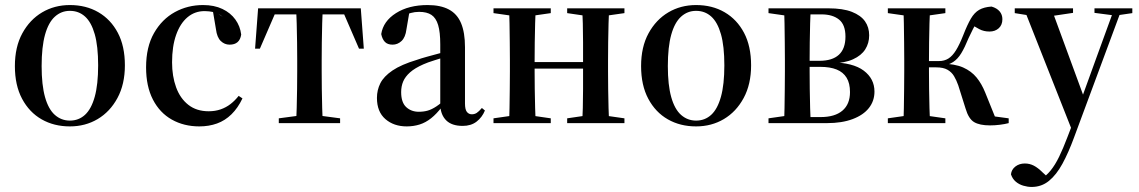

<svg xmlns="http://www.w3.org/2000/svg" viewBox="-20 -488 4514 761"><path d="M257 13Q194 13 145 -15Q96 -43 67.5 -96.5Q39 -150 39 -226Q39 -302 68.5 -356Q98 -410 147 -439Q196 -468 257 -468Q321 -468 370 -439.5Q419 -411 447 -358Q475 -305 475 -229Q475 -154 445.5 -99.5Q416 -45 367 -16Q318 13 257 13ZM257 -10Q292 -10 317 -33Q342 -56 355.5 -104.5Q369 -153 369 -229Q369 -305 355.5 -352.5Q342 -400 317 -422.5Q292 -445 257 -445Q223 -445 197.5 -422Q172 -399 158.5 -350.5Q145 -302 145 -226Q145 -151 158.5 -103Q172 -55 197.5 -32.5Q223 -10 257 -10Z M770 13Q709 13 661 -14Q613 -41 586 -93.5Q559 -146 559 -221Q559 -302 590.5 -357Q622 -412 673 -440Q724 -468 785 -468Q829 -468 861.5 -452.5Q894 -437 913 -410.5Q932 -384 936 -351Q933 -331 921.5 -321Q910 -311 890 -311Q870 -311 855 -325.5Q840 -340 836 -372L823 -449L863 -421Q846 -436 827 -440Q808 -444 791 -444Q752 -444 723 -419.5Q694 -395 678 -349.5Q662 -304 662 -241Q662 -186 678 -142Q694 -98 726.5 -72.5Q759 -47 807 -47Q833 -47 854.5 -54.5Q876 -62 893.5 -75.5Q911 -89 926 -108L941 -98Q923 -60 897.5 -35Q872 -10 840 1.5Q808 13 770 13Z M991 -295 1003 -455H1410L1422 -295H1403L1339 -443L1372 -431H1042L1074 -443L1010 -295ZM1085 0V-19L1183 -32H1230L1328 -19V0ZM1153 0Q1155 -24 1156 -60Q1157 -96 1157.5 -135Q1158 -174 1158 -205V-249Q1158 -281 1157.5 -320Q1157 -359 1156 -395Q1155 -431 1153 -455H1260Q1258 -431 1257 -395Q1256 -359 1255.5 -320Q1255 -281 1255 -249V-205Q1255 -174 1255.5 -135Q1256 -96 1257 -60Q1258 -24 1260 0Z M1592 13Q1541 13 1507.5 -16Q1474 -45 1474 -100Q1474 -131 1487.5 -158Q1501 -185 1535.5 -208.5Q1570 -232 1633 -251Q1650 -257 1672 -263Q1694 -269 1721.5 -276.5Q1749 -284 1779 -291V-273Q1734 -259 1703.5 -249.5Q1673 -240 1658 -233Q1624 -218 1605 -201Q1586 -184 1578 -165Q1570 -146 1570 -123Q1570 -82 1590 -63.5Q1610 -45 1640 -45Q1659 -45 1675 -49.5Q1691 -54 1710 -66.5Q1729 -79 1754 -104L1762 -65H1732Q1711 -37 1689 -19.5Q1667 -2 1643 5.5Q1619 13 1592 13ZM1814 11Q1771 11 1749 -10.5Q1727 -32 1725 -70V-73V-312Q1725 -361 1716.5 -389Q1708 -417 1690 -429Q1672 -441 1641 -441Q1624 -441 1608 -436.5Q1592 -432 1575 -426L1604 -448L1591 -372Q1587 -340 1571.5 -325.5Q1556 -311 1536 -311Q1516 -311 1505.5 -322Q1495 -333 1491 -353Q1499 -404 1549.5 -436Q1600 -468 1675 -468Q1726 -468 1759 -450.5Q1792 -433 1807.5 -396Q1823 -359 1823 -301V-78Q1823 -54 1830.5 -44.5Q1838 -35 1850 -35Q1861 -35 1869.5 -40.5Q1878 -46 1890 -60L1902 -50Q1891 -23 1869 -6Q1847 11 1814 11Z M1997 0Q1999 -24 1999.5 -60Q2000 -96 2000.5 -135Q2001 -174 2001 -205V-249Q2001 -281 2000.5 -320Q2000 -359 1999.5 -395Q1999 -431 1997 -455H2104Q2102 -431 2101 -395Q2100 -359 2099.5 -320Q2099 -281 2099 -249V-205Q2099 -174 2099.5 -135Q2100 -96 2101 -60Q2102 -24 2104 0ZM2287 0Q2289 -24 2290 -60Q2291 -96 2291 -135Q2291 -174 2291 -205V-249Q2291 -281 2291 -320Q2291 -359 2290 -395Q2289 -431 2287 -455H2395Q2393 -431 2392 -395Q2391 -359 2390.5 -320Q2390 -281 2390 -249V-205Q2390 -174 2390.5 -135Q2391 -96 2392 -60Q2393 -24 2395 0ZM1936 0V-19L2027 -32H2073L2163 -19V0ZM1936 -436V-455H2163V-436L2073 -423H2027ZM2228 0V-19L2317 -32H2364L2455 -19V0ZM2228 -436V-455H2455V-436L2364 -423H2317ZM2067 -216V-242H2318V-216Z M2739 13Q2676 13 2627 -15Q2578 -43 2549.5 -96.5Q2521 -150 2521 -226Q2521 -302 2550.5 -356Q2580 -410 2629 -439Q2678 -468 2739 -468Q2803 -468 2852 -439.5Q2901 -411 2929 -358Q2957 -305 2957 -229Q2957 -154 2927.5 -99.5Q2898 -45 2849 -16Q2800 13 2739 13ZM2739 -10Q2774 -10 2799 -33Q2824 -56 2837.5 -104.5Q2851 -153 2851 -229Q2851 -305 2837.5 -352.5Q2824 -400 2799 -422.5Q2774 -445 2739 -445Q2705 -445 2679.5 -422Q2654 -399 2640.5 -350.5Q2627 -302 2627 -226Q2627 -151 2640.5 -103Q2654 -55 2679.5 -32.5Q2705 -10 2739 -10Z M3026 0V-19L3117 -32L3146 -24H3233Q3289 -24 3319 -49.5Q3349 -75 3349 -123Q3349 -158 3335.5 -180Q3322 -202 3296 -212.5Q3270 -223 3231 -223H3164V-247H3228Q3279 -247 3305 -271Q3331 -295 3331 -343Q3331 -390 3305.5 -410.5Q3280 -431 3236 -431H3156L3117 -423L3026 -436V-455H3263Q3321 -455 3356.5 -441Q3392 -427 3408.5 -403.5Q3425 -380 3425 -348Q3425 -317 3409.5 -292.5Q3394 -268 3361 -253Q3328 -238 3277 -237L3274 -241Q3361 -240 3403.5 -208Q3446 -176 3446 -125Q3446 -88 3424 -60Q3402 -32 3359.5 -16Q3317 0 3258 0ZM3087 0Q3089 -24 3089.5 -60Q3090 -96 3090.5 -135Q3091 -174 3091 -205V-249Q3091 -281 3090.5 -320Q3090 -359 3089.5 -395Q3089 -431 3087 -455H3194Q3192 -431 3191 -395Q3190 -359 3189.5 -320Q3189 -281 3189 -249V-205Q3189 -174 3189.5 -135Q3190 -96 3191 -60Q3192 -24 3194 0Z M3499 0V-19L3590 -32H3636L3727 -19V0ZM3499 -436V-455H3727V-436L3636 -423H3590ZM3560 0Q3562 -24 3562.5 -60Q3563 -96 3563.5 -135Q3564 -174 3564 -205V-249Q3564 -281 3563.5 -320Q3563 -359 3562.5 -395Q3562 -431 3560 -455H3667Q3665 -431 3664 -395Q3663 -359 3662.5 -320Q3662 -281 3662 -249V-205Q3662 -174 3662.5 -135Q3663 -96 3664 -60Q3665 -24 3667 0ZM3807 -58 3778 -150Q3771 -170 3761.5 -186Q3752 -202 3735.5 -211.5Q3719 -221 3691 -221H3627V-246H3702Q3723 -246 3739 -256Q3755 -266 3769 -288.5Q3783 -311 3798 -349Q3814 -390 3828 -414Q3842 -438 3861 -449Q3880 -460 3910 -462Q3931 -456 3942 -443Q3953 -430 3953 -412Q3953 -389 3938.5 -376Q3924 -363 3902 -363Q3879 -363 3861.5 -372.5Q3844 -382 3832 -390L3857 -408Q3846 -392 3836.5 -373Q3827 -354 3819 -337Q3804 -300 3790 -277Q3776 -254 3757.5 -242Q3739 -230 3711 -226V-236Q3765 -235 3797.5 -220.5Q3830 -206 3850.5 -181Q3871 -156 3885 -121L3931 -7L3859 -35L3978 -19V0Q3963 4 3943 6.5Q3923 9 3904 9Q3863 9 3841 -4Q3819 -17 3807 -58Z M4069 253Q4053 253 4036 248Q4019 243 4006 232Q3993 221 3987 203Q3989 184 4004.5 172Q4020 160 4042 160Q4061 160 4077.5 168.5Q4094 177 4112 195L4134 215L4122 224H4103Q4126 210 4144 188Q4162 166 4178 133Q4194 100 4211 55L4244 -31L4245 -37L4327 -263L4397 -455H4427L4237 57Q4215 117 4191 161Q4167 205 4137.5 229Q4108 253 4069 253ZM4228 26 4038 -455H4147L4281 -90L4251 -25ZM4002 -436V-455H4233V-437L4139 -423H4083ZM4318 -437V-455H4468V-436L4406 -427H4395Z"/></svg>

Font: Source Serif 4 60pt SemiBold
Style: Regular
Weight: 600
Version: Version 4.004;hotconv 1.0.116;makeotfexe 2.5.65601